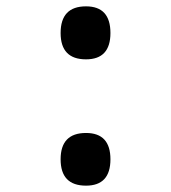

<svg xmlns="http://www.w3.org/2000/svg" viewBox="-20 -574 540 605"><path d="M251 -387Q328 -387 328 -470Q328 -554 251 -554Q171 -554 171 -470Q171 -387 251 -387ZM251 11Q328 11 328 -72Q328 -155 251 -155Q171 -155 171 -72Q171 11 251 11Z"/></svg>

Font: Noto Sans Mono Condensed Extra
Style: Regular
Weight: 800
Width: 3
Designer: Monotype Design Team
Foundry: Monotype Imaging Inc.
Version: Version 1.900